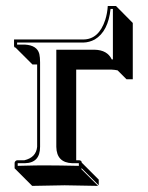

<svg xmlns="http://www.w3.org/2000/svg" viewBox="-20 -562 493 641"><path d="M234.4 -26.9H245.1Q248.5 -26.4 251 -24.4Q252.9 -21.5 252.9 -19L309.6 37.6V56.6L252.9 0L251 2L307.6 58.6Q306.6 58.6 195.8 56.6Q195.8 56.6 87.4 58.6L30.8 2L28.8 0V-19Q30.8 -25.9 37.1 -26.9H61Q100.6 -36.1 104 -71.8V-346.7H88.4L32.2 -402.8Q29.8 -403.3 28.3 -404.3Q27.3 -406.2 26.9 -408.2V-430.2H257.8Q310.1 -430.2 331.5 -496.1Q338.4 -518.1 339.8 -542H367.2L423.3 -485.4V-297.4H402.3L372.6 -327.1Q363.3 -329.1 352.5 -329.6H234.4ZM113.8 -71.8Q113.8 -18.1 63 -17.1Q61.5 -17.1 61 -17.1H39.1V-8.3Q109.4 -10.3 139.2 -9.8Q174.3 -9.8 243.2 -8.3V-17.1H221.2Q168.9 -19 168 -71.8V-396H295.9Q338.4 -395 353 -363.8H356.9V-532.2H349.1Q341.3 -457 296.4 -430.2Q278.3 -420.4 257.8 -419.9H37.1V-413.1H63.5Q104 -410.6 111.3 -381.8Q113.8 -370.6 113.8 -354Z"/></svg>

Font: Linux Biolinum Shadow O
Style: Bold
Weight: 700
Designer: Philipp H. Poll
Foundry: Philipp H. Poll
Version: Version 0.9.2